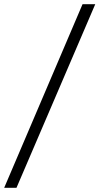

<svg xmlns="http://www.w3.org/2000/svg" viewBox="-106 -780 477 921"><path d="M-86 121H-27L351 -760H290Z"/></svg>

Font: Noto Serif Condensed Semi
Style: Italic
Weight: 600
Width: 3
Italic angle: -12°
Designer: Monotype Design Team
Foundry: Monotype Imaging Inc.
Version: Version 1.901